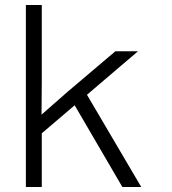

<svg xmlns="http://www.w3.org/2000/svg" viewBox="-20 -752 690 772"><path d="M84 0V-732H148V-431L147 -291L253 -384L444 -546H535L148 -216V0ZM472 0 269 -348 322 -384 548 0Z"/></svg>

Font: Azeret Mono Thin ExtraLight
Style: Regular
Weight: 250
Version: Version 1.002